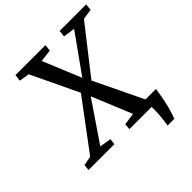

<svg xmlns="http://www.w3.org/2000/svg" viewBox="-271 -895 1201 1201"><g transform="rotate(-45 329.0 -295.0)"><path d="M515.2 153Q518.1 135.6 520.6 116Q523.1 96.3 524.7 76.2Q526.4 56.1 527 36.7Q527.7 17.3 526.3 0L471.5 -60.2H625.2Q618 -7.4 609.2 33.2Q600.4 73.8 591.4 103.3Q582.3 132.7 574.3 153ZM-31.6 0 -27 -39.8 34.8 -51.6 276.1 -374.8 348.4 -434.6 529.3 -688.5 451.4 -699.1 455.8 -743H690.5L686.3 -699.1L617.1 -689.2L376.9 -382.5L304 -315.6L125 -52.3L201.6 -39.8L197.4 0ZM330.2 0 333.4 -39.8 413.5 -51.5 304.6 -315.6 276.7 -374.8 127.6 -687.8 60 -699.1 65 -743H330.3L325.6 -699.4L243.8 -689.4L349 -434.6L377.5 -382.5L536.4 -52.3L608.3 -39.8L605 0Z"/></g></svg>

Font: Merriweather Light
Style: Italic
Weight: 300
Italic angle: -7.8°
Designer: Eben Sorkin
Foundry: Eben Sorkin
Version: Version 2.101